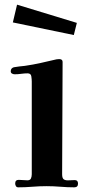

<svg xmlns="http://www.w3.org/2000/svg" viewBox="-20 -798 384 822"><path d="M314 -12Q314 4 298 4Q269 4 239 1.5Q209 -1 179 -1Q149 -1 118.5 1.5Q88 4 58 4Q51 4 48 -1.5Q45 -7 45 -12Q45 -28 60 -28Q70 -28 79 -27Q88 -26 97 -26Q109 -26 112.5 -34Q116 -42 116 -52V-449Q116 -459 114 -471.5Q112 -484 98 -484Q85 -484 71 -482Q57 -480 43 -480Q37 -480 31.5 -483Q26 -486 26 -493Q26 -506 39 -510Q50 -512 62.5 -513.5Q75 -515 86 -516Q121 -521 154.5 -528.5Q188 -536 222 -544Q225 -544 228 -544.5Q231 -545 233 -545Q248 -545 248 -533Q248 -413 247 -292.5Q246 -172 246 -52Q246 -34 254 -29.5Q262 -25 274.5 -26Q287 -27 300 -27Q314 -27 314 -12ZM309 -700 296 -648 35 -702 53 -778Z"/></svg>

Font: Kaisei Tokumin
Style: Bold
Weight: 700
Designer: Font-Kai, 金井和夫
Foundry: KAZUO KANAI
Version: Version 5.003